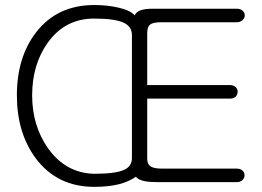

<svg xmlns="http://www.w3.org/2000/svg" viewBox="-20 -722 1040 761"><path d="M353.5 -648.4Q437.5 -648.4 472.7 -630.9Q502.9 -615.2 502.9 -583V-95.7Q502.9 -62.5 471.7 -48.8Q438.5 -33.2 352.5 -33.2Q240.2 -36.1 169.9 -134.8Q107.4 -224.6 107.4 -343.8Q107.4 -466.8 169.9 -553.7Q238.3 -648.4 353.5 -648.4ZM353.5 -702.1Q207 -702.1 123 -593.8Q46.9 -495.1 46.9 -343.8Q46.9 -195.3 122.1 -93.8Q207 18.6 353.5 18.6Q408.2 18.6 449.2 8.8Q491.2 -2 518.6 -21.5Q528.3 -8.8 553.7 -3.9Q572.3 0 609.4 0H918Q932.6 0 941.4 -8.8Q949.2 -16.6 949.2 -27.3Q949.2 -38.1 941.4 -45.9Q932.6 -53.7 918 -53.7H621.1Q588.9 -53.7 575.2 -63.5Q563.5 -73.2 563.5 -92.8V-331.1H891.6Q906.2 -331.1 915 -339.8Q921.9 -347.7 921.9 -358.4Q921.9 -369.1 914.1 -377Q905.3 -384.8 891.6 -384.8H563.5V-590.8Q563.5 -615.2 574.2 -624Q585.9 -633.8 617.2 -633.8H918Q932.6 -633.8 941.4 -642.6Q950.2 -650.4 950.2 -661.1Q950.2 -671.9 941.4 -679.7Q932.6 -687.5 918 -687.5H587.9Q555.7 -687.5 538.1 -681.6Q520.5 -675.8 513.7 -661.1Q497.1 -680.7 451.2 -691.4Q406.2 -702.1 353.5 -702.1Z"/></svg>

Font: Gulim
Style: Regular
Weight: 400
Version: Version 2.21